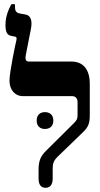

<svg xmlns="http://www.w3.org/2000/svg" viewBox="-20 -884 473 911"><path d="M196 7C218 7 230 -8 230 -37V-81C230 -106 233 -120 253 -140L376 -259C398 -281 406 -298 406 -336V-486C406 -554 375 -592 319 -592H118C103 -592 98 -600 103 -626L126 -743C135 -786 126 -810 102 -815L74 -820C54 -824 51 -835 51 -855V-864H34C22 -842 6 -808 6 -766C6 -734 13 -718 32 -714L52 -710C58 -709 60 -705 58 -694C54 -679 25 -542 25 -501C25 -459 50 -428 88 -428H321C338 -428 348 -418 348 -399V-338C348 -321 345 -314 330 -299L199 -169C171 -142 163 -118 163 -77V-37C163 -7 175 7 196 7ZM154 -312C154 -285 171 -272 193 -272C216 -272 233 -285 233 -312C233 -339 216 -352 193 -352C171 -352 154 -339 154 -312Z"/></svg>

Font: Noto Serif Hebrew Condensed Extra
Style: Regular
Weight: 800
Width: 3
Designer: Monotype Design Team
Foundry: Monotype Imaging Inc.
Version: Version 1.901